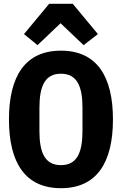

<svg xmlns="http://www.w3.org/2000/svg" viewBox="-20 -976 640 1008"><path d="M300 12C487 12 573 -121 573 -349C573 -577 487 -710 300 -710C113 -710 27 -577 27 -349C27 -121 113 12 300 12ZM300 -109C215 -109 187 -176 187 -288V-410C187 -522 215 -589 300 -589C385 -589 413 -522 413 -410V-289C413 -176 385 -109 300 -109ZM238 -956 106 -797 177 -739 298 -854 419 -739 494 -797 362 -956Z"/></svg>

Font: IBM Plex Mono
Style: Bold
Weight: 700
Monospace: yes
Designer: Mike Abbink, Paul van der Laan, Pieter van Rosmalen
Foundry: Bold Monday
Version: Version 2.004